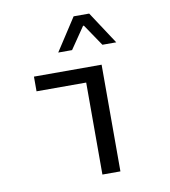

<svg xmlns="http://www.w3.org/2000/svg" viewBox="-81 -791 762 861"><g transform="rotate(-10 300.0 -360.5)"><path d="M215.8 -573.2 312 -721.2H382.8L480 -573.2H417L350.1 -671.9H346.2L278.8 -573.2ZM89.8 -418.9V-485.8H397.9V0H315.9V-418.9Z"/></g></svg>

Font: SourceCodePro-Regular
Style: Regular
Weight: 400
Monospace: yes
Designer: Paul D. Hunt
Foundry: Adobe Systems Incorporated
Version: Version 1.009;PS 1.000;hotconv 1.0.70;makeotf.lib2.5.5900